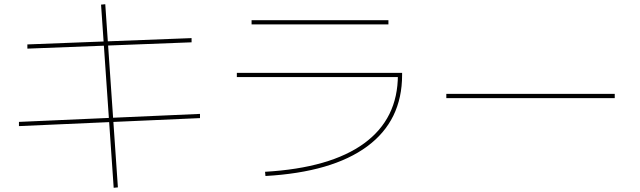

<svg xmlns="http://www.w3.org/2000/svg" viewBox="-20 -816 3040 912"><path d="M520 76 460 -794 480 -796 540 74ZM70 -217V-237L930 -275V-255ZM110 -585V-605L890 -635V-615Z M1239 0Q1549 -18 1709.5 -135Q1870 -252 1870 -460L1880 -450H1105V-470H1890V-460Q1890 -243 1724 -120.5Q1558 2 1241 20ZM1175 -700V-720H1825V-700Z M2100 -350V-370H2900V-350Z"/></svg>

Font: M PLUS 1 Code Thin
Style: Regular
Weight: 250
Designer: Coji Morishita
Foundry: UNDERFOREST DESIGN
Version: Version 1.002